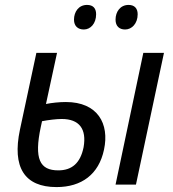

<svg xmlns="http://www.w3.org/2000/svg" viewBox="-20 -751 702 781"><path d="M489 -631C516 -631 540 -655 540 -693C540 -717 527 -731 503 -731C469 -731 450 -703 450 -671C450 -645 465 -631 489 -631ZM321 -631C348 -631 371 -655 371 -693C371 -717 359 -731 334 -731C300 -731 281 -703 281 -671C281 -645 297 -631 321 -631ZM210 10C312 10 382 -42 403 -142C426 -248 377 -336 248 -336C222 -336 192 -333 167 -328L212 -536H128L61 -223C29 -71 79 10 210 10ZM450 0H533L647 -536H563ZM146 -235 151 -258C177 -263 209 -267 231 -267C303 -267 333 -226 320 -152C307 -88 273 -58 217 -58C142 -58 118 -104 146 -235Z"/></svg>

Font: Noto Sans SemiCondensed
Style: Italic
Weight: 400
Width: 4
Italic angle: -12°
Designer: Monotype Design Team
Foundry: Monotype Imaging Inc.
Version: Version 2.013